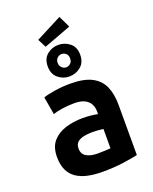

<svg xmlns="http://www.w3.org/2000/svg" viewBox="-170 -1023 900 1128"><g transform="rotate(-20 280.0 -459.0)"><path d="M271 12Q221 12 180 3Q139 -6 109.5 -26Q80 -46 64.5 -79.5Q49 -113 49 -161Q49 -223 80 -258.5Q111 -294 161 -309.5Q211 -325 267 -325Q295 -325 319 -322.5Q343 -320 362 -316V-333Q362 -359 351 -379.5Q340 -400 316 -412Q292 -424 252 -424Q213 -424 177 -418.5Q141 -413 118 -405L99 -516Q124 -525 171.5 -532.5Q219 -540 269 -540Q355 -540 404 -514Q453 -488 473.5 -440Q494 -392 494 -326V-12Q464 -5 404.5 3.5Q345 12 271 12ZM281 -99Q303 -99 324.5 -100Q346 -101 362 -102V-223Q349 -225 330 -226.5Q311 -228 295 -228Q266 -228 241 -223Q216 -218 200.5 -204.5Q185 -191 185 -165Q185 -130 211.5 -114.5Q238 -99 281 -99ZM281 -581Q241 -581 210.5 -606.5Q180 -632 180 -680Q180 -728 210.5 -753Q241 -778 281 -778Q321 -778 352 -753Q383 -728 383 -680Q383 -632 352 -606.5Q321 -581 281 -581ZM281 -638Q296 -638 308 -649Q320 -660 320 -680Q320 -700 308 -710.5Q296 -721 281 -721Q267 -721 254.5 -710.5Q242 -700 242 -680Q242 -660 254.5 -649Q267 -638 281 -638ZM208 -793 181 -846 344 -930 379 -857Z"/></g></svg>

Font: Ubuntu Sans Mono
Style: Regular
Weight: 400
Monospace: yes
Designer: Dalton Maag Ltd
Foundry: Dalton Maag Ltd
Version: Version 1.006